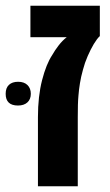

<svg xmlns="http://www.w3.org/2000/svg" viewBox="-55 -651 386 671"><path d="M77.6 0V-241.7Q77.6 -314.5 92 -370.6Q106.4 -426.8 127.4 -458.5Q136.7 -475.1 149.9 -492.2Q163.1 -509.3 178.2 -521H51.3V-630.9H293.9V-524.9Q284.2 -516.1 272.9 -497.3Q261.7 -478.5 251.5 -455.1Q241.2 -431.6 234.9 -407.2Q228 -382.8 224.4 -360.1Q220.7 -337.4 219.2 -317.4Q217.8 -302.7 217.3 -284.4Q216.8 -266.1 216.8 -241.7V0ZM7.8 -282.2Q-35.2 -282.2 -35.2 -323.2Q-35.2 -343.8 -23.7 -354.5Q-12.2 -365.2 8.3 -365.2Q29.3 -365.2 41 -353.8Q52.7 -342.3 52.7 -323.2Q52.7 -304.2 40.8 -293.2Q28.8 -282.2 7.8 -282.2Z"/></svg>

Font: Open Sans SemiCondensed
Style: Bold
Weight: 700
Width: 4
Designer: Monotype Design Team
Foundry: Monotype Imaging Inc.
Version: Version 3.003